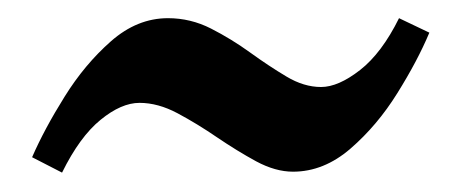

<svg xmlns="http://www.w3.org/2000/svg" viewBox="-20 -397 498 207"><path d="M442.9 -361.8Q430.2 -331.5 408.4 -296.6Q386.7 -261.7 357.9 -236.8Q329.1 -211.9 295.9 -211.9Q276.9 -211.9 256.1 -223.1Q235.4 -234.4 213.9 -249Q192.4 -263.7 171.4 -274.9Q150.4 -286.1 130.4 -286.1Q110.8 -286.1 88.4 -267.8Q65.9 -249.5 46.9 -210.9L14.6 -227.5Q27.8 -257.8 49.6 -292.7Q71.3 -327.6 99.6 -352.5Q127.9 -377.4 161.1 -377.4Q185.5 -377.4 207.5 -366.2Q229.5 -355 249.8 -340.3Q270 -325.7 288.8 -314.5Q307.6 -303.2 326.2 -303.2Q344.7 -303.2 368.2 -321.5Q391.6 -339.8 410.2 -377.4Z"/></svg>

Font: Namdhinggo
Style: Bold
Weight: 700
Designer: Victor Gaultney
Foundry: SIL International
Version: Version 3.001